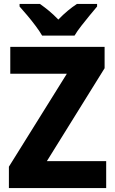

<svg xmlns="http://www.w3.org/2000/svg" viewBox="-20 -951 580 971"><path d="M517 0H25V-108L318 -578H32V-714H509V-606L217 -136H517ZM193 -771Q181 -792 160.5 -819.5Q140 -847 118 -873Q96 -899 79 -918V-931H182Q205 -915 228 -896Q251 -877 275 -852Q299 -877 322.5 -896.5Q346 -916 369 -931H471V-918Q455 -899 433.5 -873Q412 -847 391 -820Q370 -793 357 -771Z"/></svg>

Font: Noto Sans SemiCondensed ExtraBold
Style: Regular
Weight: 800
Width: 4
Designer: Monotype Design Team
Foundry: Monotype Imaging Inc.
Version: Version 2.013; ttfautohint (v1.8.4.7-5d5b)